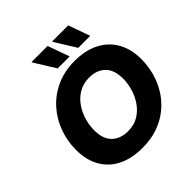

<svg xmlns="http://www.w3.org/2000/svg" viewBox="-243 -1112 1303 1303"><g transform="rotate(-45 409.0 -460.5)"><path d="M54 -298Q54 -381.6 82 -459.2Q110 -536.8 164.4 -598.3Q218.8 -659.7 296.9 -695.9Q374.9 -732 474 -732Q577.8 -732 651.5 -693.7Q725.2 -655.5 764.4 -585.8Q803.6 -516.2 803.6 -422Q803.6 -353.7 785.7 -289.7Q767.7 -225.7 732.9 -171Q698 -116.3 646.8 -75Q595.6 -33.7 529.5 -10.8Q463.3 12 383.6 12Q279.8 12 206.1 -25.2Q132.4 -62.4 93.2 -131.7Q54 -201 54 -298ZM235.2 -306.4Q235.2 -220.3 278.7 -179Q322.1 -137.6 393.2 -137.6Q452.5 -137.6 495.3 -163.7Q538.1 -189.7 566.6 -231.5Q595.1 -273.3 608.7 -321.4Q622.4 -369.5 622.4 -413.6Q622.4 -499.7 578.9 -541Q535.5 -582.4 464.4 -582.4Q406.1 -582.4 362.8 -556.3Q319.5 -530.3 291 -488.5Q262.5 -446.7 248.9 -398.6Q235.2 -350.5 235.2 -306.4ZM357 -777.2 262.6 -929.2V-933.2H416.6L471 -781.2V-777.2ZM554.4 -777.2 460 -929.2V-933.2H614L668.4 -781.2V-777.2Z"/></g></svg>

Font: Kufam
Style: Italic
Weight: 400
Italic angle: -11°
Designer: Artur Schmal
Foundry: Original Type
Version: Version 1.301; ttfautohint (v1.8.3)